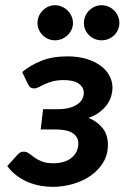

<svg xmlns="http://www.w3.org/2000/svg" viewBox="-20 -708 477 735"><path d="M64.9 -432.1Q96.2 -458.5 138.4 -475.3Q180.7 -492.2 237.8 -492.2Q279.8 -492.2 312 -482.2Q344.2 -472.2 366.2 -455.6Q388.2 -439 399.4 -417.2Q410.6 -395.5 410.6 -372.1Q410.6 -356.9 406 -340.6Q401.4 -324.2 390.4 -308.6Q379.4 -293 361.8 -279.3Q344.2 -265.6 318.8 -256.8Q352.5 -243.2 372.8 -217.5Q393.1 -191.9 393.1 -154.3Q393.1 -115.7 374.8 -85.7Q356.4 -55.7 326.4 -34.9Q296.4 -14.2 258.3 -3.4Q220.2 7.3 181.2 7.3Q160.6 7.3 137.2 3.4Q113.8 -0.5 90.8 -9.5Q67.9 -18.6 46.4 -33.9Q24.9 -49.3 7.8 -72.3L47.4 -116.2Q57.1 -127.4 70.8 -127.4Q81.5 -127.4 90.8 -120.6Q100.1 -113.8 111.8 -105.2Q123.5 -96.7 140.4 -89.8Q157.2 -83 183.6 -83Q207 -83 225.1 -88.9Q243.2 -94.7 255.1 -105Q267.1 -115.2 273.4 -128.9Q279.8 -142.6 279.8 -158.7Q279.8 -183.6 258.8 -198Q237.8 -212.4 190.9 -212.4H135.7L145 -290H199.7Q247.6 -290 274.2 -307.4Q300.8 -324.7 300.8 -352.5Q300.8 -374 281.5 -387.7Q262.2 -401.4 224.1 -401.4Q199.2 -401.4 181.4 -396.5Q163.6 -391.6 150.6 -385.5Q137.7 -379.4 128.4 -374.5Q119.1 -369.6 111.3 -369.6Q103 -369.6 97.7 -372.6Q92.3 -375.5 86.9 -386.2ZM437 -619.6Q437 -606 431.6 -594Q426.3 -582 417 -573Q407.7 -564 395.3 -558.8Q382.8 -553.7 368.7 -553.7Q355 -553.7 342.8 -558.8Q330.6 -564 321.3 -573Q312 -582 306.6 -594Q301.3 -606 301.3 -619.6Q301.3 -633.8 306.6 -646.2Q312 -658.7 321.3 -668Q330.6 -677.2 342.8 -682.6Q355 -688 368.7 -688Q382.8 -688 395.3 -682.6Q407.7 -677.2 417 -668Q426.3 -658.7 431.6 -646.2Q437 -633.8 437 -619.6ZM259.3 -619.6Q259.3 -606 253.7 -594Q248 -582 238.5 -573Q229 -564 216.6 -558.8Q204.1 -553.7 189.9 -553.7Q176.8 -553.7 164.8 -558.8Q152.8 -564 143.6 -573Q134.3 -582 128.9 -594Q123.5 -606 123.5 -619.6Q123.5 -633.8 128.9 -646.2Q134.3 -658.7 143.6 -668Q152.8 -677.2 164.8 -682.6Q176.8 -688 189.9 -688Q204.1 -688 216.6 -682.6Q229 -677.2 238.5 -668Q248 -658.7 253.7 -646.2Q259.3 -633.8 259.3 -619.6Z"/></svg>

Font: Carlito
Style: Bold Italic
Weight: 700
Italic angle: -7°
Designer: Lukasz Dziedzic
Foundry: tyPoland Lukasz Dziedzic
Version: Version 1.104